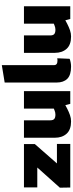

<svg xmlns="http://www.w3.org/2000/svg" viewBox="650 -1460 819 2160"><g transform="rotate(-90 1060.0 -380.5)"><path d="M30 0 28 -117 255 -371H31V-521H519V-399L301 -150H520V0Z M774 9Q680 9 635 -41.5Q590 -92 590 -173V-521H786V-225Q786 -193 801.5 -180Q817 -167 850 -167Q863 -167 874 -169.5Q885 -172 895 -176L918 -185V-521H1114V0H971L946 -96L982 -69L916 -34Q879 -15 844 -3Q809 9 774 9Z M1391 9Q1295 9 1253 -33.5Q1211 -76 1211 -154V-738L1407 -770V-181Q1407 -163 1419.5 -153.5Q1432 -144 1457 -144Q1462 -144 1469 -144.5Q1476 -145 1484 -146L1478 -7Q1460 0 1436.5 4.5Q1413 9 1391 9Z M1729 9Q1635 9 1590 -41.5Q1545 -92 1545 -173V-521H1741V-225Q1741 -193 1756.5 -180Q1772 -167 1805 -167Q1818 -167 1829 -169.5Q1840 -172 1850 -176L1873 -185V-521H2069V0H1926L1901 -96L1937 -69L1871 -34Q1834 -15 1799 -3Q1764 9 1729 9Z"/></g></svg>

Font: REM Medium ExtraBold
Style: Regular
Weight: 800
Version: Version 1.005;gftools[0.9.28]